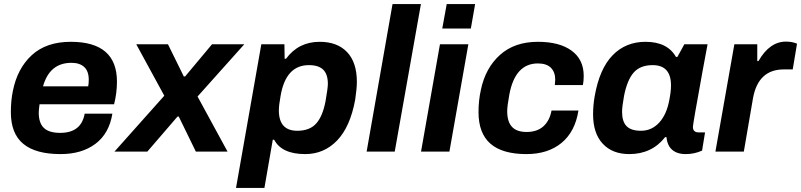

<svg xmlns="http://www.w3.org/2000/svg" viewBox="-20 -743 3926 941"><path d="M276.9 12.2Q154.8 12.2 94 -38.1Q33.2 -88.4 33.2 -192.9Q33.2 -249.5 43 -296.9Q64.9 -407.7 136 -472.9Q207 -538.1 327.1 -538.1Q553.2 -538.1 553.2 -342.8Q553.2 -287.1 539.1 -231.9H173.8Q169.9 -203.6 169.9 -190.9Q169.9 -140.1 195.1 -116Q220.2 -91.8 274.9 -91.8Q378.4 -91.8 395 -186H530.8Q515.1 -88.9 448 -38.3Q380.9 12.2 276.9 12.2ZM190.9 -319.8H412.1Q415 -332 415 -352.1Q415 -394 392.8 -414.6Q370.6 -435.1 330.1 -435.1Q223.1 -435.1 190.9 -319.8Z M541 0 785.2 -273.9 647.9 -525.9H803.2L880.9 -368.2H887.2L1019 -525.9H1177.2L948.2 -270L1095.2 0H939.9L856 -171.9H850.1L702.1 0Z M1136.7 178.2 1260.7 -525.9H1374L1375 -455.1H1381.8Q1442.9 -538.1 1546.9 -538.1Q1633.3 -538.1 1681.2 -487.5Q1729 -437 1729 -341.8Q1729 -308.6 1720.7 -253.9Q1696.3 -121.1 1632.1 -54.4Q1567.9 12.2 1476.1 12.2Q1360.8 12.2 1323.7 -58.1H1316.9L1275.9 178.2ZM1437 -102.1Q1497.6 -102.1 1529.5 -137.5Q1561.5 -172.9 1575.7 -248Q1586.9 -312.5 1586.9 -332Q1586.9 -378.4 1564.5 -401.1Q1542 -423.8 1493.7 -423.8Q1380.4 -423.8 1355 -272Q1346.7 -227.1 1346.7 -202.1Q1346.7 -102.1 1437 -102.1Z M1776.9 0 1903.8 -723.1H2043L1914.6 0Z M2147.5 -603 2169.4 -723.1H2308.6L2287.6 -603ZM2043.5 0 2136.2 -525.9H2275.4L2182.6 0Z M2560.1 12.2Q2442.4 12.2 2383.8 -38.6Q2325.2 -89.4 2325.2 -193.8Q2325.2 -250.5 2336.9 -303.2Q2359.4 -410.2 2430.7 -474.1Q2502 -538.1 2616.2 -538.1Q2722.2 -538.1 2781.5 -494.6Q2840.8 -451.2 2840.8 -371.1Q2840.8 -346.2 2836.9 -326.2H2699.2Q2701.2 -343.8 2701.2 -352.1Q2701.2 -389.6 2679.9 -410.9Q2658.7 -432.1 2616.2 -432.1Q2504.4 -432.1 2476.1 -278.8Q2465.8 -222.2 2465.8 -198.2Q2465.8 -146.5 2489.3 -121.3Q2512.7 -96.2 2561 -96.2Q2612.3 -96.2 2643.1 -123.8Q2673.8 -151.4 2683.1 -201.2H2814.9Q2798.8 -97.7 2732.2 -42.7Q2665.5 12.2 2560.1 12.2Z M3064 12.2Q2981.4 12.2 2934.1 -38.6Q2886.7 -89.4 2886.7 -183.1Q2886.7 -226.6 2894.5 -271Q2918 -405.8 2982.2 -471.9Q3046.4 -538.1 3143.6 -538.1Q3251 -538.1 3293 -463.9H3299.8L3334 -525.9H3447.8L3423.8 -397Q3376 -135.3 3376 -121.1Q3376 -94.2 3403.8 -94.2H3435.5L3420.9 -4.9Q3383.3 12.2 3340.8 12.2Q3283.7 12.2 3259.8 -25.9Q3248 -47.4 3246.6 -70.8H3239.7Q3174.8 12.2 3064 12.2ZM3121.6 -102.1Q3174.3 -102.1 3211.2 -142.6Q3248 -183.1 3260.7 -254.9Q3268.6 -294.9 3268.6 -324.2Q3268.6 -423.8 3178.7 -423.8Q3118.2 -423.8 3086.2 -387.9Q3054.2 -352.1 3038.6 -273.9Q3028.8 -220.2 3028.8 -194.8Q3028.8 -147.5 3050.8 -124.8Q3072.8 -102.1 3121.6 -102.1Z M3486.3 0 3579.1 -525.9H3691.4V-443.8H3697.3Q3752 -539.1 3832 -539.1Q3863.3 -539.1 3886.2 -528.8L3865.2 -402.8H3821.3Q3695.8 -402.8 3670.4 -261.2L3625.5 0Z"/></svg>

Font: Archivo
Style: Bold Italic
Weight: 700
Italic angle: -10°
Designer: Hector Gatti
Foundry: Omnibus-Type
Version: Version 2.001